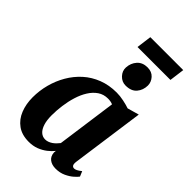

<svg xmlns="http://www.w3.org/2000/svg" viewBox="-278 -1030 1134 1134"><g transform="rotate(45 289.5 -462.5)"><path d="M481 -105Q478.5 -84.5 484 -76.2Q489.5 -68 500 -68Q507.5 -68 518 -73Q528.5 -78 545 -91L558.5 -59Q552.5 -50 534.2 -33.5Q516 -17 487.5 -3.5Q459 10 423 10Q391.5 10 371.2 -5.5Q351 -21 349 -51L350.5 -65.5Q335.5 -46.5 313.2 -29.2Q291 -12 262.8 -1Q234.5 10 199 10Q141.5 10 103.8 -17.2Q66 -44.5 47.8 -90.5Q29.5 -136.5 29.5 -192.5Q29.5 -248.5 43.8 -302.2Q58 -356 85.5 -403.2Q113 -450.5 153.2 -486.8Q193.5 -523 245.8 -543.2Q298 -563.5 361 -563.5Q389 -563.5 420 -557Q451 -550.5 472.5 -543L545 -563.5ZM390.5 -494.5Q381.5 -498.5 371.2 -500.2Q361 -502 350 -502Q314 -502 286.8 -483.5Q259.5 -465 239.8 -433.5Q220 -402 207.8 -362.2Q195.5 -322.5 189.8 -279.8Q184 -237 184 -196.5Q184 -155.5 193.2 -126.8Q202.5 -98 219 -83.2Q235.5 -68.5 257.5 -68.5Q270 -68.5 281.2 -72.8Q292.5 -77 302.8 -84Q313 -91 322 -100.2Q331 -109.5 338.5 -119ZM368.5 -629.5Q337.5 -629.5 315.2 -653Q293 -676.5 294.5 -706.5Q296.5 -744.5 320 -771Q343.5 -797.5 385 -797.5Q421 -797.5 441.5 -774.5Q462 -751.5 462 -723Q461.5 -684 438.5 -656.8Q415.5 -629.5 368.5 -629.5ZM270 -935H545L532.5 -840.5H257.5Z"/></g></svg>

Font: Merriweather 28pt ExtraBold
Style: Italic
Weight: 800
Italic angle: -7.8°
Version: Version 2.101